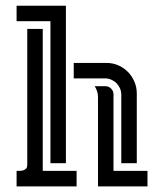

<svg xmlns="http://www.w3.org/2000/svg" viewBox="-20 -664 584 684"><path d="M132.3 -561V-55.2H252.9V0H39.1V-55.2Q44.9 -55.2 51.8 -55.4Q58.6 -55.7 64.2 -57.6Q69.8 -59.6 73.5 -64Q77.1 -68.4 77.1 -76.7V-561ZM214.8 -643.6V-82.5H159.7V-588.4H39.1V-643.6ZM412.1 -82.5V-326.7Q412.1 -338.4 407.5 -349.1Q402.8 -359.9 395 -367.7Q387.2 -375.5 376.5 -380.1Q365.7 -384.8 354 -384.8H242.7V-439.9H358.9Q381.3 -439.9 401.1 -431.4Q420.9 -422.9 435.5 -408Q450.2 -393.1 458.7 -373.3Q467.3 -353.5 467.3 -331.1V-82.5ZM329.1 -319.3Q329.1 -329.1 325.9 -338.9Q322.8 -348.6 317.4 -356.9H355.5Q367.2 -356.9 375.7 -348.4Q384.3 -339.8 384.3 -328.1V-55.2H505.4V0H329.1Z"/></svg>

Font: Isar CAT
Style: Regular
Weight: 400
Designer: Digitized by Peter Wiegel
Foundry: CAT-Fonts, Peter Wiegel
Version: Version 1.000; ttfautohint (v1.3)